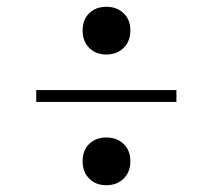

<svg xmlns="http://www.w3.org/2000/svg" viewBox="-20 -618 628 567"><path d="M294 -457Q263 -457 243.5 -476.5Q224 -496 224 -528Q224 -560 243.5 -579Q263 -598 294 -598Q325 -598 345 -579Q365 -560 365 -528Q365 -496 345 -476.5Q325 -457 294 -457ZM87 -317V-352H501V-317ZM294 -71Q263 -71 243.5 -90.5Q224 -110 224 -142Q224 -174 243.5 -193Q263 -212 294 -212Q325 -212 345 -193Q365 -174 365 -142Q365 -110 345 -90.5Q325 -71 294 -71Z"/></svg>

Font: Inria Serif
Style: Bold
Weight: 700
Designer: Black Foundry Team
Foundry: Black Foundry
Version: Version 1.000; ttfautohint (v1.8.3)